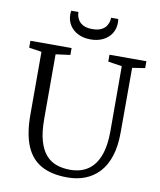

<svg xmlns="http://www.w3.org/2000/svg" viewBox="-101 -1037 935 1125"><g transform="rotate(10 366.0 -475.0)"><path d="M377.5 8Q281.5 8 220.2 -26.8Q159 -61.5 129.8 -133.2Q100.5 -205 100.5 -315.5V-690.5L25.5 -702V-743H270.5V-702L184.5 -690.5V-307Q184.5 -229 199.2 -177.2Q214 -125.5 240.8 -95Q267.5 -64.5 304.2 -51.8Q341 -39 385 -39Q448.5 -39 491.8 -68.8Q535 -98.5 557 -156.8Q579 -215 579 -301L578.5 -689.5L496 -702V-743H715.5V-702L640 -690.5L639.5 -305Q639.5 -223.5 620.2 -164.5Q601 -105.5 565.5 -67.2Q530 -29 482.2 -10.5Q434.5 8 377.5 8ZM370.5 -812Q329 -812 297 -827.5Q265 -843 246.8 -871.2Q228.5 -899.5 228.5 -936.5Q228.5 -942 229 -947.5Q229.5 -953 230.5 -958H273.5Q273.5 -955.5 273.8 -951.2Q274 -947 274.5 -942Q277.5 -925.5 287.2 -909.8Q297 -894 317.2 -883.8Q337.5 -873.5 370.5 -873.5Q403.5 -873.5 423.8 -883.8Q444 -894 453.8 -909.8Q463.5 -925.5 466 -942Q467 -947 467.2 -951.2Q467.5 -955.5 467.5 -958H510Q511 -953 511.5 -947.5Q512 -942 512 -936.5Q512 -899.5 494 -871.2Q476 -843 444 -827.5Q412 -812 370.5 -812Z"/></g></svg>

Font: Merriweather 28pt Light
Style: Regular
Weight: 300
Version: Version 2.100